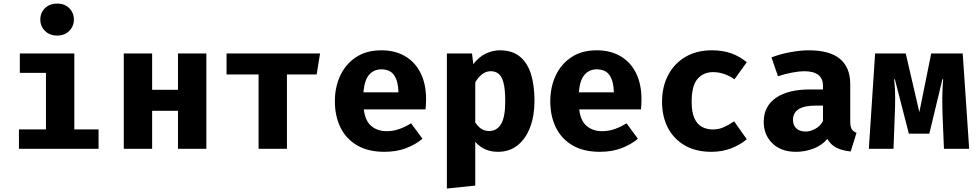

<svg xmlns="http://www.w3.org/2000/svg" viewBox="-20 -850 5578 1097"><path d="M306.7 -829.7Q348.7 -829.7 375.4 -803.6Q402.1 -777.4 402.1 -738.5Q402.1 -699.5 375.4 -673.1Q348.7 -646.7 306.7 -646.7Q264.1 -646.7 237.2 -673.1Q210.3 -699.5 210.3 -738.5Q210.3 -777.4 237.2 -803.6Q264.1 -829.7 306.7 -829.7ZM404.6 -544.6V-110.8H543.1V0H88.2V-110.8H242.6V-433.8H93.3V-544.6Z M996.9 0V-216.9H849.2V0H687.2V-544.6H849.2V-336.9H996.9V-544.6H1159V0Z M1808.7 -544.6 1789.2 -424.6H1619.5V0H1457.4V-424.6H1274.4V-544.6Z M2058.5 -225.1Q2066.7 -158.5 2102.1 -129.5Q2137.4 -100.5 2189.2 -100.5Q2226.7 -100.5 2261.5 -112.8Q2296.4 -125.1 2328.7 -145.6L2393.8 -57.4Q2355.4 -24.6 2300.8 -3.6Q2246.2 17.4 2176.4 17.4Q2083.1 17.4 2020 -19.7Q1956.9 -56.9 1925.1 -122.1Q1893.3 -187.2 1893.3 -271.8Q1893.3 -352.3 1924.1 -418.2Q1954.9 -484.1 2014.1 -523.3Q2073.3 -562.6 2159 -562.6Q2236.9 -562.6 2294.1 -529.2Q2351.3 -495.9 2382.8 -433.3Q2414.4 -370.8 2414.4 -283.1Q2414.4 -269.2 2413.6 -253.3Q2412.8 -237.4 2411.3 -225.1ZM2159 -453.8Q2115.4 -453.8 2088.7 -422.6Q2062.1 -391.3 2056.4 -322.6H2256.4Q2255.9 -382.1 2233.3 -417.9Q2210.8 -453.8 2159 -453.8Z M2834.9 -562.6Q2906.2 -562.6 2949.7 -527.2Q2993.3 -491.8 3013.6 -427.2Q3033.8 -362.6 3033.8 -273.8Q3033.8 -189.7 3009.2 -123.8Q2984.6 -57.9 2937.9 -20.3Q2891.3 17.4 2824.6 17.4Q2745.1 17.4 2695.4 -39.5V210.3L2533.3 227.2V-544.6H2676.9L2684.1 -483.6Q2717.4 -526.2 2756.9 -544.4Q2796.4 -562.6 2834.9 -562.6ZM2784.6 -443.1Q2756.4 -443.1 2734.9 -426.2Q2713.3 -409.2 2695.4 -380V-150.3Q2712.3 -125.1 2731 -113.3Q2749.7 -101.5 2775.4 -101.5Q2818.5 -101.5 2842.6 -140.8Q2866.7 -180 2866.7 -271.8Q2866.7 -339.5 2856.9 -376.7Q2847.2 -413.8 2828.7 -428.5Q2810.3 -443.1 2784.6 -443.1Z M3289.2 -225.1Q3297.4 -158.5 3332.8 -129.5Q3368.2 -100.5 3420 -100.5Q3457.4 -100.5 3492.3 -112.8Q3527.2 -125.1 3559.5 -145.6L3624.6 -57.4Q3586.2 -24.6 3531.5 -3.6Q3476.9 17.4 3407.2 17.4Q3313.8 17.4 3250.8 -19.7Q3187.7 -56.9 3155.9 -122.1Q3124.1 -187.2 3124.1 -271.8Q3124.1 -352.3 3154.9 -418.2Q3185.6 -484.1 3244.9 -523.3Q3304.1 -562.6 3389.7 -562.6Q3467.7 -562.6 3524.9 -529.2Q3582.1 -495.9 3613.6 -433.3Q3645.1 -370.8 3645.1 -283.1Q3645.1 -269.2 3644.4 -253.3Q3643.6 -237.4 3642.1 -225.1ZM3389.7 -453.8Q3346.2 -453.8 3319.5 -422.6Q3292.8 -391.3 3287.2 -322.6H3487.2Q3486.7 -382.1 3464.1 -417.9Q3441.5 -453.8 3389.7 -453.8Z M4052.8 -110.3Q4086.2 -110.3 4115.6 -123.3Q4145.1 -136.4 4174.4 -156.9L4246.7 -54.4Q4210.8 -23.6 4159.2 -3.1Q4107.7 17.4 4044.1 17.4Q3956.4 17.4 3893.3 -18.7Q3830.3 -54.9 3796.4 -119.2Q3762.6 -183.6 3762.6 -268.7Q3762.6 -353.8 3797.2 -420.3Q3831.8 -486.7 3895.6 -524.6Q3959.5 -562.6 4047.2 -562.6Q4109.2 -562.6 4157.7 -545.4Q4206.2 -528.2 4246.7 -494.4L4176.4 -396.9Q4148.7 -416.4 4117.9 -427.2Q4087.2 -437.9 4053.8 -437.9Q3999 -437.9 3965.4 -399.2Q3931.8 -360.5 3931.8 -268.7Q3931.8 -208.7 3947.7 -174.1Q3963.6 -139.5 3991 -124.9Q4018.5 -110.3 4052.8 -110.3Z M4837.9 -156.9Q4837.9 -126.2 4846.4 -112.3Q4854.9 -98.5 4873.8 -91.3L4840.5 15.4Q4792.3 10.8 4759.2 -5.9Q4726.2 -22.6 4707.2 -56.4Q4675.9 -19 4627.2 -0.8Q4578.5 17.4 4527.7 17.4Q4443.6 17.4 4393.6 -30.5Q4343.6 -78.5 4343.6 -153.8Q4343.6 -242.6 4413.1 -290.8Q4482.6 -339 4608.7 -339H4682.1V-359.5Q4682.1 -443.1 4574.4 -443.1Q4548.2 -443.1 4507.2 -435.6Q4466.2 -428.2 4425.1 -414.4L4387.7 -522.1Q4440.5 -542.1 4497.7 -552.3Q4554.9 -562.6 4600 -562.6Q4721.5 -562.6 4779.7 -513.1Q4837.9 -463.6 4837.9 -370.3ZM4583.6 -98.5Q4609.7 -98.5 4638.5 -114.1Q4667.2 -129.7 4682.1 -158.5V-246.7H4642.1Q4574.4 -246.7 4542.6 -225.9Q4510.8 -205.1 4510.8 -165.1Q4510.8 -133.8 4530 -116.2Q4549.2 -98.5 4583.6 -98.5Z M5480.5 -544.6 5517.4 0H5373.3L5365.6 -185.6Q5363.6 -237.4 5363.8 -290.3Q5364.1 -343.1 5368.7 -397.4H5364.6L5289.7 -86.2H5172.8L5092.8 -397.4H5088.7Q5094.9 -344.1 5094.6 -290.8Q5094.4 -237.4 5091.8 -180L5085.1 0H4944.1L4980 -544.6H5154.9L5232.8 -209.2L5300.5 -544.6Z"/></svg>

Font: Fira Code
Style: Bold
Weight: 700
Monospace: yes
Designer: Carrois Corporate, Edenspiekermann AG, Nikita Prokopov
Foundry: Carrois Corporate, Edenspiekermann AG, Nikita Prokopov
Version: Version 6.000; ttfautohint (v1.8.2) -l 8 -r 50 -G 200 -x 14 